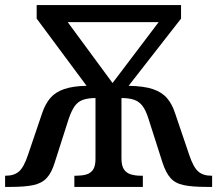

<svg xmlns="http://www.w3.org/2000/svg" viewBox="-20 -734 853 754"><path d="M0 0V-44H3Q36 -44 55 -61Q74 -78 90 -126L146 -291Q158 -326 177.5 -349Q197 -372 231.5 -384Q266 -396 320 -397L124 -661V-714H691V-661L485 -397Q545 -396 580.5 -384Q616 -372 636 -348.5Q656 -325 667 -291L723 -126Q739 -78 758 -61Q777 -44 809 -44H813V0H791Q735 0 701.5 -7Q668 -14 649.5 -35Q631 -56 618 -96L563 -268Q553 -300 540 -317.5Q527 -335 507 -342Q487 -349 457 -349V-112Q457 -83 467 -68.5Q477 -54 494.5 -49Q512 -44 531 -44H541V0H272V-44H281Q301 -44 318 -48.5Q335 -53 345 -67Q355 -81 355 -110V-349Q326 -349 306 -342Q286 -335 273.5 -317.5Q261 -300 250 -268L195 -96Q183 -56 163.5 -35Q144 -14 110.5 -7Q77 0 22 0ZM422 -408 603 -647H246Z"/></svg>

Font: ET Text
Style: Regular
Weight: 470
Designer: Monotype Design Team
Foundry: Monotype Imaging Inc.
Version: Version 2.009